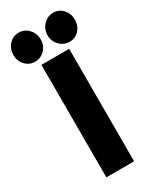

<svg xmlns="http://www.w3.org/2000/svg" viewBox="-256 -1001 865 1064"><g transform="rotate(-30 176.0 -469.0)"><path d="M86.9 0V-719.7H264.6V0ZM288.1 -752Q251 -752 224.6 -778.8Q198.2 -805.7 198.2 -843.8Q198.2 -882.8 224.6 -910.2Q251 -937.5 288.1 -937.5Q324.2 -937.5 348.6 -910.2Q373 -882.8 373 -843.8Q373 -805.7 348.6 -778.8Q324.2 -752 288.1 -752ZM66.4 -752Q29.8 -752 4.6 -778.8Q-20.5 -805.7 -20.5 -843.8Q-20.5 -882.8 4.6 -910.2Q29.8 -937.5 66.4 -937.5Q103 -937.5 128.7 -910.2Q154.3 -882.8 154.3 -843.8Q154.3 -805.7 128.7 -778.8Q103 -752 66.4 -752Z"/></g></svg>

Font: Reddit Sans Condensed Black
Style: Regular
Weight: 900
Designer: Stephen Hutchings
Foundry: Reddit
Version: Version 1.014